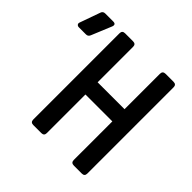

<svg xmlns="http://www.w3.org/2000/svg" viewBox="-299 -905 1080 1080"><g transform="rotate(45 241.0 -365.0)"><path d="M-100 -570Q-110 -570 -115 -576.5Q-120 -583 -116 -593L-73 -714Q-68 -730 -50 -730H13Q37 -730 29 -707L-21 -586Q-27 -570 -44 -570ZM107 0Q85 0 85 -22V-708Q85 -730 107 -730H171Q193 -730 193 -708V-426H407V-708Q407 -730 430 -730H493Q515 -730 515 -708V-22Q515 0 493 0H430Q407 0 407 -22V-329H193V-22Q193 0 171 0Z"/></g></svg>

Font: Pitagon Sans Mono SemiBold
Style: Regular
Weight: 600
Monospace: yes
Designer: Travis Tran
Foundry: Pitagon
Version: Version 1.001; ttfautohint (v1.8.4.7-5d5b);gftools[0.9.26]